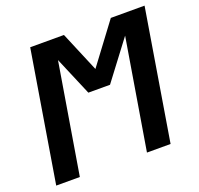

<svg xmlns="http://www.w3.org/2000/svg" viewBox="-127 -875 1054 1016"><g transform="rotate(-20 400.0 -367.5)"><path d="M22 0 143 -735H333L428 -509L597 -735H787L666 0H533L636 -621L472 -404H350L258 -621L155 0Z"/></g></svg>

Font: Iosevka Aile Extrabold
Style: Italic
Weight: 800
Italic angle: -9°
Designer: Belleve Invis
Foundry: Belleve Invis
Version: Version 31.1.0; ttfautohint (v1.8.4)